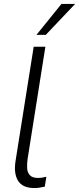

<svg xmlns="http://www.w3.org/2000/svg" viewBox="-20 -941 399 969"><path d="M153 8Q94 8 71 -29Q48 -66 59 -132L150 -705H209L119 -137Q116 -114 117 -92.5Q118 -71 130.5 -57Q143 -43 171 -43Q183 -43 195.5 -45Q208 -47 214 -49L206 1Q188 5 176.5 6.5Q165 8 153 8ZM164 -765 290 -921H359L211 -765Z"/></svg>

Font: Nunito Sans 10pt Condensed Light
Style: Italic
Weight: 300
Width: 3
Italic angle: -9°
Designer: Vernon Adams
Foundry: Vernon Adams
Version: Version 3.101;gftools[0.9.27]